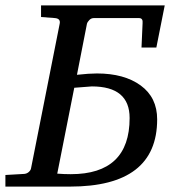

<svg xmlns="http://www.w3.org/2000/svg" viewBox="-48 -691 662 711"><path d="M562 -671 531 -515H476L480 -605Q482 -624 467 -624H299Q290 -624 283 -617Q276 -610 274 -603L237 -414Q282 -419 311 -419Q412 -419 473 -374.5Q534 -330 534 -249Q534 0 211 0H-28V-43L42 -47Q52 -48 59 -54.5Q66 -61 67 -68L173 -603Q177 -622 156 -624L104 -628V-671ZM432 -254Q432 -371 292 -371L227 -366L164 -48Q189 -46 214 -46Q432 -46 432 -254Z"/></svg>

Font: Veleka
Style: Italic
Weight: 400
Italic angle: -12°
Designer: Stefan Peev, Context Ltd, 2016; SIL International, 1997-2014.
Foundry: Stefan Peev, Context Ltd, 2016
Version: Version 1.000